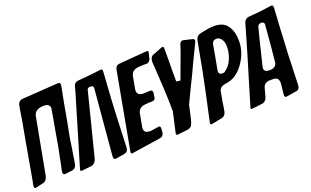

<svg xmlns="http://www.w3.org/2000/svg" viewBox="-116 -1161 2536 1564"><g transform="rotate(-20 1152.0 -378.5)"><path d="M458 -721V-719Q456 -707 451 -681.5Q446 -656 441 -631.5Q436 -607 432 -585Q405 -430 380 -306Q374 -266 371 -247L368 -230L369 -231Q366 -215 359 -172L356 -154Q350 -108 345 -86Q343 -68 331.5 -55Q320 -42 303 -41Q294 -40 274 -37.5Q254 -35 245 -34H241Q224 -34 224 -53Q224 -59 225 -62L224 -60Q227 -69 227 -74Q228 -76 228 -80L231 -93V-95L232 -98Q236 -119 239 -132Q268 -268 290 -405Q294 -425 303.5 -480Q313 -535 318 -565V-564Q320 -574 320 -577Q320 -594 308 -605Q296 -616 273 -616H267Q191 -616 179 -559Q144 -378 88 -74Q80 -32 42 -24L-16 -11Q-20 -10 -24 -10Q-34 -10 -34 -26V-35Q-31 -46 -27 -68Q-23 -90 -22 -94Q21 -337 37 -429V-428L58 -542Q59 -548 61 -560.5Q63 -573 64 -579Q72 -630 73 -635Q74 -644 77 -660Q80 -676 82 -685Q84 -703 95.5 -714.5Q107 -726 123 -728L436 -749H442Q459 -749 459 -730Q459 -724 458 -721Z M819 -712 803 -465 796 -320Q792 -242 786 -66Q784 -29 750 -22Q746 -22 736 -20L676 -10Q663 -10 658.5 -14.5Q654 -19 654 -32V-38L704 -611Q704 -633 680 -633H677Q653 -633 649 -614Q631 -542 583.5 -355Q536 -168 510 -66V-67Q505 -48 491.5 -35.5Q478 -23 461 -21L384 -13Q382 -12 378 -12Q368 -12 368 -23Q368 -28 371 -36L546 -622L561 -677Q569 -710 602 -713L700 -722Q731 -724 788 -732L800 -733Q803 -734 807 -734Q819 -734 819 -718Z M1070 -44 820 -6H817L812 -5Q803 -6 803 -18Q803 -25 804 -26Q857 -316 926 -689Q932 -724 963 -727H962L1205 -747Q1221 -747 1221 -736Q1221 -733 1219 -725V-726L1218 -723Q1212 -699 1209 -686H1210Q1200 -653 1173 -651H1127Q1108 -650 1096.5 -648.5Q1085 -647 1070.5 -641.5Q1056 -636 1047 -625Q1038 -614 1034 -597Q1028 -561 1014 -489L1015 -491Q1013 -487 1013 -476Q1013 -432 1067 -432L1090 -433Q1093 -434 1098 -434H1128Q1145 -434 1145 -410L1139 -371Q1136 -349 1114 -348Q1111 -347 1107 -347H1082Q1075 -347 1067 -345Q993 -345 983 -290L962 -176V-174L961 -170Q961 -143 975 -134Q989 -125 1017 -125L1085 -135H1088L1093 -136Q1105 -136 1105 -113L1103 -84Q1098 -49 1070 -44Z M1303 -32 1220 -22H1217L1212 -21Q1201 -23 1201 -36Q1201 -37 1203 -45L1241 -213Q1241 -345 1229 -527L1221 -651Q1223 -693 1250 -702Q1294 -720 1332 -734H1331Q1336 -736 1342 -736Q1351 -736 1351 -716V-636Q1351 -612 1350.5 -571Q1350 -530 1350 -513V-433L1385 -428Q1446 -592 1458 -626V-625Q1461 -635 1466 -648L1472 -664Q1475 -678 1479 -686L1484 -702Q1492 -730 1514 -730Q1519 -730 1524 -728Q1570 -718 1592 -712Q1609 -709 1609 -694Q1609 -687 1605 -680L1538 -542Q1499 -456 1422 -300Q1392 -236 1384 -220Q1382 -211 1356 -97L1349 -74Q1339 -37 1303 -32Z M1594 -25 1510 -8Q1509 -8 1506.5 -7.5Q1504 -7 1502 -7Q1492 -7 1492 -21L1493 -22Q1493 -24 1493.5 -26Q1494 -28 1494 -31L1544 -261Q1587 -461 1616 -630L1626 -681Q1631 -722 1667 -733L1710 -742Q1753 -752 1794 -752Q1873 -752 1908.5 -701Q1944 -650 1944 -568Q1944 -468 1878 -376.5Q1812 -285 1717 -278Q1670 -269 1664 -235L1655 -186Q1647 -148 1642 -107V-108L1636 -72Q1629 -32 1594 -25ZM1717 -509 1697 -404V-402L1696 -399Q1696 -388 1697.5 -382.5Q1699 -377 1706 -371.5Q1713 -366 1727 -366Q1744 -366 1753 -375L1750 -373Q1792 -401 1814 -454Q1836 -507 1836 -560Q1836 -604 1814 -629L1816 -627Q1811 -634 1798 -641L1802 -639Q1795 -648 1777 -648Q1741 -648 1735 -611V-612Z M2165 -11 2155 -10H2158L2154 -9L2155 -10H2153L2148 -9Q2136 -9 2136 -33L2145 -114L2146 -133Q2146 -181 2097 -181H2071Q2022 -181 2010 -139L1989 -63Q1985 -47 1973 -36Q1961 -25 1947 -23L1938 -22Q1920 -20 1912 -19Q1906 -18 1894.5 -16.5Q1883 -15 1878 -15L1860 -13H1856L1852 -12Q1845 -12 1845 -21V-26Q1845 -29 1847 -32L1917 -265Q1970 -437 2021 -615L2027 -635Q2029 -644 2034 -661.5Q2039 -679 2042 -688Q2046 -704 2057.5 -714Q2069 -724 2084 -726L2185 -735Q2251 -743 2283 -748H2286L2291 -749Q2304 -748 2304 -724L2299 -638Q2294 -572 2288 -432Q2287 -415 2285 -379.5Q2283 -344 2282 -326L2280 -252Q2278 -202 2277 -175Q2275 -140 2273 -62Q2270 -28 2241 -23L2224 -21Q2206 -18 2201 -17Q2197 -16 2190 -15Q2183 -14 2177 -13Q2171 -12 2165 -11ZM2182 -537 2189 -623Q2189 -646 2159 -646Q2136 -640 2132 -626L2110 -542Q2072 -386 2053 -309Q2050 -298 2050 -295Q2050 -259 2091 -259H2107Q2157 -264 2161 -308L2163 -331Q2169 -389 2172 -421Q2180 -514 2182 -537Z"/></g></svg>

Font: Bangerz Fix
Style: Regular
Weight: 400
Designer: vernon adams
Foundry: Vernon Adams
Version: Version 2.10;December 28, 2023;FontCreator 13.0.0.2683 64-bi